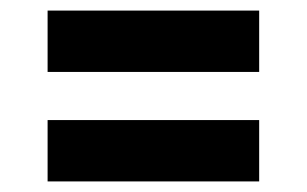

<svg xmlns="http://www.w3.org/2000/svg" viewBox="-20 -434 580 363"><path d="M70 -298V-414H470V-298ZM70 -91V-207H470V-91Z"/></svg>

Font: Saira Thin
Style: Bold
Weight: 700
Version: Version 1.101